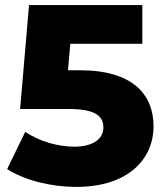

<svg xmlns="http://www.w3.org/2000/svg" viewBox="-20 -720 646 754"><path d="M279 14C489 14 583 -100 583 -224C583 -348 502 -444 295 -444H247L256 -548H539V-700H94L59 -292H249C357 -292 386 -263 386 -219C386 -172 341 -144 273 -144C206 -144 135 -165 79 -202L8 -56C79 -11 182 14 279 14Z"/></svg>

Font: Montserrat-Alt1 ExtBd
Style: Regular
Weight: 800
Designer: Differentunic
Foundry: Differentunic
Version: Version 7.222